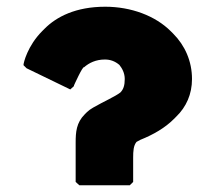

<svg xmlns="http://www.w3.org/2000/svg" viewBox="-20 -544 641 571"><path d="M200 -288V-290C200 -290 226 -348 230 -344C245 -357 265 -367 292 -367C308 -367 322 -362 335 -351C343 -341 351 -327 351 -309C351 -290 347 -278 338 -269C321 -256 290 -243 257 -224C250 -220 243 -215 239 -211L232 -204C207 -179 205 -151 205 -120V-3L216 7H366L376 -3V-75C376 -95 377 -111 386 -122C388 -123 393 -126 397 -128C437 -144 471 -164 497 -190L504 -197C534 -226 551 -264 551 -309C551 -362 530 -409 495 -444L488 -451C442 -497 370 -524 293 -524C205 -524 148 -494 113 -459L106 -452C61 -407 50 -356 50 -352V-350L59 -341L189 -278Z"/></svg>

Font: Hussar Woodtype
Style: Ultra
Weight: 900
Foundry: Cannot Into Space Fonts
Version: Version 1.07